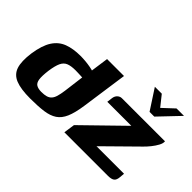

<svg xmlns="http://www.w3.org/2000/svg" viewBox="-92 -887 1183 1183"><g transform="rotate(45 499.0 -295.5)"><path d="M715.5 -592.6H775.9L830.8 -523.7L904.6 -592.6H969.4L843 -460H801.9ZM223.1 2Q141.9 2 96.5 -16.1Q51.1 -34.2 36.4 -78Q21.8 -121.9 32.4 -199.6Q44.4 -279.9 72.8 -324.1Q101.2 -368.3 147.6 -385.9Q193.9 -403.4 258.4 -403.4Q278.3 -403.4 300.7 -401.4Q323.1 -399.4 344 -395.5Q364.9 -391.6 380.8 -386.3Q396.7 -381 403.7 -374.5L366.3 -359.9L386.7 -505H534.3L491 -201Q481 -132 463.5 -91.5Q446 -51 415.7 -30.8Q385.4 -10.7 338.3 -4.3Q291.2 2 223.1 2ZM243.2 -75.2Q268.7 -75.2 285.8 -80.2Q302.8 -85.1 313.6 -97.1Q324.4 -109 330.6 -130.1Q336.8 -151.1 341.3 -183.6L358.4 -316.5Q352.7 -316.8 342.3 -317.3Q332 -317.8 320.5 -318.2Q309 -318.7 298 -318.7Q259.9 -318.7 237 -309.5Q214.1 -300.4 201.9 -274.7Q189.7 -248.9 182.4 -198.3Q175.9 -147.1 179.8 -120.8Q183.7 -94.5 199.7 -84.9Q215.8 -75.2 243.2 -75.2ZM720.4 -79.2H960.2L957.4 -46.7Q955.2 -19.7 941.8 -9.8Q928.3 0 899.4 0H519.6L530.2 -73L783.2 -319.8H573.8L578.6 -357.2Q581.7 -376.9 594.1 -387.9Q606.6 -399 621.8 -399H997.4Q999.1 -382.4 987.5 -360.9Q975.9 -339.4 958.9 -318.3Q941.9 -297.2 925.4 -281.1Z"/></g></svg>

Font: Genos Thin
Style: Italic
Weight: 100
Italic angle: -8°
Designer: Robert E. Leuschke
Foundry: Robert E. Leuschke
Version: Version 1.010